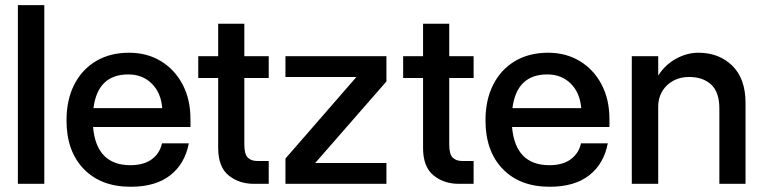

<svg xmlns="http://www.w3.org/2000/svg" viewBox="-20 -720 2989 752"><path d="M50 -700H153.5V0H50Z M240.5 -248.5Q240.5 -329 270.8 -388.5Q301 -448 356.2 -480.8Q411.5 -513.5 485.5 -513.5Q555.5 -513.5 609.8 -480.8Q664 -448 695 -389.5Q726 -331 726 -253V-222.5H344.5Q357.5 -73 491 -73Q543 -73 574.5 -96.2Q606 -119.5 614.5 -158.5H719.5Q704 -78 646.5 -33.2Q589 11.5 492 11.5Q375.5 11.5 308 -58.2Q240.5 -128 240.5 -248.5ZM482.5 -428.5Q363 -428.5 346 -296.5H615.5Q610.5 -357 574.2 -392.8Q538 -428.5 482.5 -428.5Z M1032.5 -89.5V0H974.5Q916 0 875.2 -33.2Q834.5 -66.5 834.5 -140.5V-414.5H756.5V-500H834.5V-627H937V-500H1032.5V-414.5H937V-154Q937 -116 950.5 -102.8Q964 -89.5 987 -89.5Z M1098 -500H1493.5V-401L1214.5 -81.5H1493.5V0H1098V-99L1376 -418.5H1098Z M1835 -89.5V0H1777Q1718.5 0 1677.8 -33.2Q1637 -66.5 1637 -140.5V-414.5H1559V-500H1637V-627H1739.5V-500H1835V-414.5H1739.5V-154Q1739.5 -116 1753 -102.8Q1766.5 -89.5 1789.5 -89.5Z M1881.5 -248.5Q1881.5 -329 1911.8 -388.5Q1942 -448 1997.2 -480.8Q2052.5 -513.5 2126.5 -513.5Q2196.5 -513.5 2250.8 -480.8Q2305 -448 2336 -389.5Q2367 -331 2367 -253V-222.5H1985.5Q1998.5 -73 2132 -73Q2184 -73 2215.5 -96.2Q2247 -119.5 2255.5 -158.5H2360.5Q2345 -78 2287.5 -33.2Q2230 11.5 2133 11.5Q2016.5 11.5 1949 -58.2Q1881.5 -128 1881.5 -248.5ZM2123.5 -428.5Q2004 -428.5 1987 -296.5H2256.5Q2251.5 -357 2215.2 -392.8Q2179 -428.5 2123.5 -428.5Z M2797.5 -294.5Q2797.5 -359.5 2765.2 -389Q2733 -418.5 2679 -418.5Q2627 -418.5 2592.5 -385.8Q2558 -353 2558 -301.5V0H2454.5V-500H2558V-424Q2585.5 -467 2628.2 -490.2Q2671 -513.5 2715.5 -513.5Q2796 -513.5 2848 -462.8Q2900 -412 2900 -316.5V0H2797.5Z"/></svg>

Font: Overused Grotesk Medium
Style: Regular
Weight: 525
Version: Version 0.004